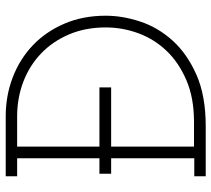

<svg xmlns="http://www.w3.org/2000/svg" viewBox="-54 -686 740 672"><g transform="rotate(-90 316.0 -350.0)"><path d="M44 -372H98V-660H35V-700H245Q317 -700 381 -675.5Q445 -651 493 -605.5Q541 -560 569 -495Q597 -430 597 -350Q597 -291 576.5 -229Q556 -167 510 -116Q464 -65 390.5 -32.5Q317 0 211 0H35V-40H98V-331H44ZM139 -660V-372H346V-331H139V-41H226Q309 -41 371 -67.5Q433 -94 474 -137Q515 -180 535.5 -235.5Q556 -291 556 -350Q556 -421 531.5 -478.5Q507 -536 464.5 -576.5Q422 -617 365.5 -638.5Q309 -660 245 -660Z"/></g></svg>

Font: Josefin Slab
Style: Regular
Weight: 400
Designer: Santiago Orozco
Foundry: Typemade
Version: Version 1.000